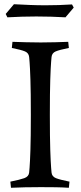

<svg xmlns="http://www.w3.org/2000/svg" viewBox="-20 -886 382 909"><path d="M216 -342Q216 -234 218 -175Q220 -116 222 -92.5Q224 -69 224 -69Q226 -50 245 -42.5Q264 -35 309 -26L306 3Q275 1 243 0.5Q211 0 173 0Q95 0 32 3L29 -26Q74 -35 95 -42.5Q116 -50 118 -69Q118 -69 120 -92.5Q122 -116 124 -175.5Q126 -235 126 -342Q126 -450 124 -509.5Q122 -569 120 -592.5Q118 -616 118 -616Q116 -635 98.5 -642.5Q81 -650 36 -659L39 -688Q71 -687 103.5 -686Q136 -685 173 -685Q211 -685 241.5 -686Q272 -687 303 -688L306 -659Q261 -650 243.5 -642.5Q226 -635 224 -616Q224 -616 222 -592.5Q220 -569 218 -509.5Q216 -450 216 -342ZM329 -850 290 -804Q256 -806 221.5 -807Q187 -808 152 -808Q118 -808 84 -807Q50 -806 15 -804L7 -820L46 -866Q84 -864 121 -862.5Q158 -861 195 -861Q227 -861 258.5 -862Q290 -863 321 -865Z"/></svg>

Font: Average
Style: Regular
Weight: 400
Designer: Eduardo Tunni
Foundry: Eduardo Rodriguez Tunni
Version: Version 1.003; ttfautohint (v1.8.4.7-5d5b)